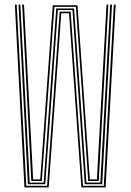

<svg xmlns="http://www.w3.org/2000/svg" viewBox="-20 -820 571 840"><path d="M87 0 45 -800H53L95 -7H186L241 -769H289L343 -7H434L478 -800H486L442 0H336L282 -762H248L193 0ZM102 -14 83.2 -373.8 61 -800H69L91 -383L110 -21H171L197.2 -383.5L226 -783H304L333 -375.5L358 -21H419L438.2 -372.8L462 -800H470L446 -363.8L427 -14H351L325.8 -369L297 -776H233L204.2 -375.5L178 -14ZM117 -28 98.5 -388.2 77 -800H85L106.2 -394.8L125 -35H156L181.8 -394.2L211 -797H319L348.2 -385.8L373 -35H404L423.2 -387L446 -800H454L431 -379.2L412 -28H366L341.2 -380.2L312 -790H218L189 -388.8L163 -28Z"/></svg>

Font: Big Shoulders Inline Text Thin Thin
Style: Regular
Weight: 250
Version: Version 2.002